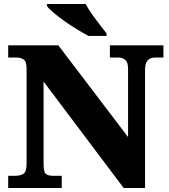

<svg xmlns="http://www.w3.org/2000/svg" viewBox="-20 -941 846 961"><path d="M21 0V-61H54Q81 -61 97 -71Q113 -81 113 -121V-597Q113 -634 98 -643.5Q83 -653 63 -653H21V-714H272L621 -255V-597Q621 -629 607 -641Q593 -653 573 -653H530V-714H798V-653H755Q733 -653 719.5 -639Q706 -625 706 -593V0H599L198 -533V-121Q198 -81 209 -71Q220 -61 246 -61H289V0ZM423 -761Q397 -775 365 -794.5Q333 -814 302 -836Q271 -858 247.5 -878Q224 -898 215 -911V-921H409Q420 -899 439 -872Q458 -845 478.5 -819Q499 -793 513 -774V-761Z"/></svg>

Font: Noto Serif Black
Style: Regular
Weight: 900
Designer: Monotype Design Team
Foundry: Monotype Imaging Inc.
Version: Version 2.014; ttfautohint (v1.8.4.7-5d5b)